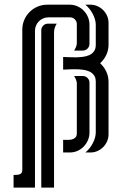

<svg xmlns="http://www.w3.org/2000/svg" viewBox="-20 -664 532 836"><path d="M39.1 152.8V97.7Q44.9 97.7 51.5 97.4Q58.1 97.2 64 95.5Q69.8 93.8 73.5 89.4Q77.1 85 77.1 76.2V-535.2Q77.1 -557.6 85.7 -577.4Q94.2 -597.2 108.9 -611.8Q123.5 -626.5 143.3 -635Q163.1 -643.6 185.5 -643.6H283.2Q301.3 -643.6 316.9 -636.7Q332.5 -629.9 344.2 -617.9Q356 -606 362.8 -590.1Q369.6 -574.2 369.6 -556.6V-472.7Q369.6 -460.9 361.1 -452.4Q352.5 -443.8 340.8 -443.8H302.7Q306.6 -449.2 310.5 -458.7Q314.5 -468.3 314.5 -475.1V-559.6Q314.5 -571.3 305.9 -579.8Q297.4 -588.4 285.6 -588.4H190.4Q178.2 -588.4 167.7 -583.7Q157.2 -579.1 149.4 -571.3Q141.6 -563.5 137 -553Q132.3 -542.5 132.3 -530.3V152.8ZM397 -308.6Q397 -325.7 389.2 -336.4Q381.3 -347.2 368.9 -352.8Q356.4 -358.4 340.8 -360.4Q325.2 -362.3 309.6 -362.5Q293.9 -362.8 279.3 -361.8Q264.6 -360.8 254.9 -360.8V-416Q264.6 -416 279.3 -415Q293.9 -414.1 309.6 -414.3Q325.2 -414.6 340.8 -416.5Q356.4 -418.5 368.9 -424.1Q381.3 -429.7 389.2 -440.4Q397 -451.2 397 -468.3V-556.2Q397 -567.9 393.3 -580.3Q389.6 -592.8 383.3 -604.5Q377 -616.2 368.9 -626.2Q360.8 -636.2 351.6 -643.6H373Q389.6 -643.6 404.1 -637.2Q418.5 -630.9 429.2 -620.1Q439.9 -609.4 446.3 -595Q452.6 -580.6 452.6 -564V-469.2Q452.6 -445.8 442.9 -425Q433.1 -404.3 416 -388.7Q433.1 -373 442.9 -352.1Q452.6 -331.1 452.6 -307.6V-79.6Q452.6 -63 446.3 -48.6Q439.9 -34.2 429.2 -23.4Q418.5 -12.7 404.1 -6.3Q389.6 0 373 0H351.6Q360.8 -7.3 368.9 -17.3Q377 -27.3 383.3 -39.1Q389.6 -50.8 393.3 -63.2Q397 -75.7 397 -87.4ZM159.7 152.8V-531.7Q159.7 -543.9 168.2 -552.5Q176.8 -561 189 -561H227.1Q221.7 -552.7 218.5 -543Q215.3 -533.2 215.3 -523.4V152.8ZM314.5 -301.8Q314.5 -308.6 310.5 -318.1Q306.6 -327.6 302.7 -333H340.8Q352.5 -333 361.1 -324.5Q369.6 -315.9 369.6 -304.2V-86.9Q369.6 -69.3 362.8 -53.5Q356 -37.6 344.2 -25.6Q332.5 -13.7 316.9 -6.8Q301.3 0 283.2 0H254.9V-55.2Q263.2 -55.2 273.7 -54.9Q284.2 -54.7 293.2 -56.9Q302.2 -59.1 308.3 -65.2Q314.5 -71.3 314.5 -84Z"/></svg>

Font: Isar CAT
Style: Regular
Weight: 400
Designer: Digitized by Peter Wiegel
Foundry: CAT-Fonts, Peter Wiegel
Version: Version 1.000; ttfautohint (v1.3)